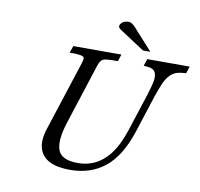

<svg xmlns="http://www.w3.org/2000/svg" viewBox="-83 -839 981 940"><g transform="rotate(10 407.0 -369.0)"><path d="M611.8 -625H574.7L455.6 -703.1Q436 -713.9 439.9 -725.8Q443.8 -737.8 455.6 -744.4Q467.3 -751 482.9 -751Q498.5 -751 518.1 -728.5ZM802.7 -552.2Q773.9 -550.8 755.9 -544.9Q737.8 -539.1 722.4 -522.9Q707 -506.8 695.8 -481.7Q684.6 -456.5 669.9 -413.1L609.9 -227.5Q568.8 -101.6 497.8 -44.4Q426.8 12.7 324.2 12.7Q196.8 12.7 171.9 -64Q158.7 -104 178.2 -164.6L291.5 -513.7Q297.4 -532.2 295.4 -539.6Q291.5 -552.2 236.8 -552.2H223.6L235.4 -586.9H474.6L463.4 -552.2H448.7Q402.8 -552.2 389.6 -545.9Q376.5 -539.6 367.7 -513.7L270.5 -212.9Q240.2 -119.1 257.6 -73Q274.9 -26.9 355.5 -26.9Q482.4 -26.9 547.4 -163.1Q561.5 -192.9 573.7 -229.5L632.8 -411.6Q647 -456.1 652.1 -481.4Q657.2 -506.8 652.3 -522.9Q647.5 -539.1 633.5 -544.9Q619.6 -550.8 591.8 -552.2L603 -586.9H814Z"/></g></svg>

Font: RIT Rachana
Style: Italic
Weight: 400
Designer: Hussain KH
Version: 1.5.2